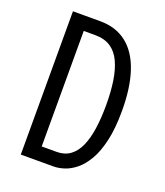

<svg xmlns="http://www.w3.org/2000/svg" viewBox="-124 -745 715 831"><g transform="rotate(20 233.0 -330.0)"><path d="M117 0V-64H211Q247 -64 272.5 -82.5Q298 -101 313.5 -136Q329 -171 336 -219.5Q343 -268 343 -328Q343 -389 335.5 -438Q328 -487 311.5 -522.5Q295 -558 266.5 -577Q238 -596 195 -596H117V-660H195Q267 -660 316.5 -621.5Q366 -583 391 -508.5Q416 -434 416 -328Q416 -247 403 -190Q390 -133 368.5 -96Q347 -59 321 -38Q295 -17 268.5 -8.5Q242 0 219 0ZM69 0V-660H142V0Z"/></g></svg>

Font: Bricolage Grotesque Condensed Light
Style: Regular
Weight: 300
Width: 3
Designer: Mathieu Triay
Foundry: Atelier Triay
Version: Version 1.000;gftools[0.9.30]